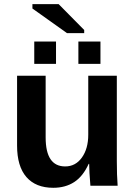

<svg xmlns="http://www.w3.org/2000/svg" viewBox="-20 -892 651 922"><path d="M199.2 -528.3V-231.9Q199.2 -92.8 293 -92.8Q342.8 -92.8 373.3 -135.5Q403.8 -178.2 403.8 -245.1V-528.3H541V-118.2Q541 -50.8 544.9 0H414.1Q408.2 -70.3 408.2 -105H405.8Q378.4 -44.9 336.2 -17.6Q293.9 9.8 235.8 9.8Q151.9 9.8 106.9 -41.7Q62 -93.3 62 -192.9V-528.3ZM356.4 -585.4V-692.4H462.4V-585.4ZM144.5 -585.4V-692.4H249V-585.4ZM301.8 -732.9 135.7 -851.1V-872.1H261.7L384.3 -748V-732.9Z"/></svg>

Font: Liberation Sans
Style: Bold
Weight: 700
Designer: Steve Matteson
Foundry: Ascender Corporation
Version: Version 2.1.5